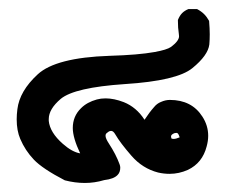

<svg xmlns="http://www.w3.org/2000/svg" viewBox="-20 -224 540 421"><path d="M155.8 112.3Q139.6 78.1 139.6 56.6Q139.6 30.8 157.7 13.2Q170.9 0 192.4 -5.9Q201.2 -8.3 211.4 -8.3Q230 -8.3 251.5 0Q279.3 11.2 296.9 38.6Q307.1 22.9 317.9 10.7Q324.2 2.9 333 -0.5Q342.8 -4.9 352.5 -4.9Q400.4 -4.9 423.8 31.7Q436.5 51.3 436.5 73.7Q436.5 85 433.1 97.2Q423.8 133.3 392.1 148.4Q372.6 157.2 351.6 157.2Q339.4 157.2 326.7 154.3Q292.5 145.5 268.1 117.4Q243.7 89.4 232.9 70.8Q228.5 63 223.6 63Q220.7 63 217.8 64.9Q214.8 66.9 213.1 68.6Q211.4 70.3 211.4 73.7Q211.4 79.6 218.8 90.8Q234.4 114.7 242.2 136.2Q243.7 140.1 243.7 143.6Q243.7 153.8 237.8 159.7Q229.5 168.5 208.5 170.9Q187.5 177.2 166 177.2Q144.5 177.2 122.1 171.4Q73.2 146 54.2 126Q35.2 106 24.4 80.6Q16.6 62.5 16.6 37.6Q16.6 27.3 18.1 15.6Q22.9 -24.4 62.7 -61Q102.5 -97.7 220.2 -101.6Q283.7 -103.5 318.8 -109.9Q345.7 -114.7 355 -121.1Q372.6 -134.3 372.6 -144.5Q372.6 -145.5 372.1 -149.9Q370.1 -162.6 370.1 -178.7V-180.2Q374 -189.9 379.4 -195.3Q384.8 -200.7 393.1 -204.1H412.1Q421.4 -199.2 427.5 -193.1Q433.6 -187 438.5 -178.2Q439.9 -161.1 439.9 -148.9Q439.9 -136.7 439 -126.5Q436 -102.5 401.9 -74.7Q368.2 -46.9 253.4 -39.6Q143.6 -32.2 113.3 -7.3Q86.9 15.1 86.9 37.1Q86.9 39.1 86.9 41Q89.4 66.4 117.7 91.3Q138.2 109.4 155.8 112.3ZM369.6 68.4Q368.7 67.4 366.9 67.4Q365.2 67.4 362.8 67.9Q355 70.8 355 75.2Q355 76.7 355.5 78.1Q356 79.6 356.4 80.1L360.8 80.6Q365.7 80.6 374 77.1Q372.1 70.8 369.6 68.4Z"/></svg>

Font: Bakudai
Style: Bold
Weight: 700
Version: Version 1.48